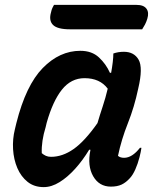

<svg xmlns="http://www.w3.org/2000/svg" viewBox="-20 -755 640 786"><path d="M309 -547Q356 -547 385 -520Q414 -493 430 -457H435Q439 -479 441.5 -500Q444 -521 444 -536Q464 -543 487 -543Q529 -543 547.5 -510.5Q566 -478 546 -393Q530 -317 503.5 -250.5Q477 -184 463 -117Q472 -109 488 -109Q521 -109 553 -150H559Q558 -142 556 -132.5Q554 -123 551 -111Q544 -84 534 -61.5Q524 -39 512 -26Q496 -8 478 0.5Q460 9 434 9Q386 9 361.5 -33.5Q337 -76 350 -140V-142H345Q319 -99 288 -64.5Q257 -30 224 -9.5Q191 11 159 11Q120 11 93 -10.5Q66 -32 51 -67Q36 -102 33.5 -144Q31 -186 41 -226L47 -251Q86 -406 155 -476.5Q224 -547 309 -547ZM151 -128Q159 -121 168 -117Q177 -113 189 -113Q236 -113 281.5 -145Q327 -177 379 -251Q389 -285 400.5 -319.5Q412 -354 421 -392Q389 -435 326 -435Q271 -435 233.5 -388Q196 -341 171 -252L167 -235Q149 -177 151 -128ZM201 -735H539Q568 -735 579.5 -719.5Q591 -704 583 -678Q579 -665 573.5 -654.5Q568 -644 562 -635H267Q215 -635 197 -653Q179 -671 189 -705Q191 -715 194.5 -722.5Q198 -730 201 -735Z"/></svg>

Font: Recursive Sn Csl St SmB
Style: Italic
Weight: 600
Italic angle: -15°
Version: Version 1.079;hotconv 1.0.112;makeotfexe 2.5.65598; ttfautoh